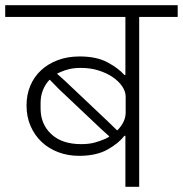

<svg xmlns="http://www.w3.org/2000/svg" viewBox="-40 -718 703 738"><path d="M442 -196H438Q416 -167 373 -143Q330 -119 264 -119Q221 -119 184 -133Q147 -147 120 -172.5Q93 -198 77.5 -233.5Q62 -269 62 -313Q62 -354 76.5 -388.5Q91 -423 118 -448Q145 -473 182.5 -487Q220 -501 266 -501Q331 -501 373 -478.5Q415 -456 438 -430H442V-653H-20V-698H643V-653H495V0H442ZM411 -217Q443 -249 443 -286V-347Q443 -366 430 -385.5Q417 -405 394 -421Q371 -437 339.5 -447Q308 -457 271 -457Q246 -457 226.5 -452.5Q207 -448 190 -440Q187 -438 184.5 -437.5Q182 -437 180 -435V-434L211 -406L376 -250L410 -217ZM272 -164Q302 -164 324 -170Q346 -176 366 -185Q373 -188 380 -193V-194L350 -221L185 -377L152 -411H150Q134 -394 125 -371.5Q116 -349 116 -322V-301Q116 -241 157 -202.5Q198 -164 272 -164Z"/></svg>

Font: IBM Plex Sans Devanagari Light
Style: Regular
Weight: 300
Designer: Mike Abbink, Paul van der Laan, Pieter van Rosmalen, Erin McLaughlin
Foundry: Bold Monday
Version: Version 1.1